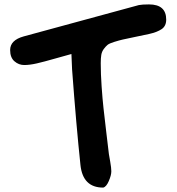

<svg xmlns="http://www.w3.org/2000/svg" viewBox="-20 -707 803 871"><path d="M307 -392 304 -462Q281 -456 230.5 -441.5Q180 -427 147.5 -419.5Q115 -412 90 -412Q65 -412 45.5 -429Q26 -446 26 -480Q26 -525 88 -542Q174 -566 349 -613Q524 -660 610 -684Q625 -687 656 -687Q734 -687 734 -618Q734 -589 713.5 -575Q693 -561 657 -553Q629 -547 590.5 -539Q552 -531 536.5 -527.5Q521 -524 498.5 -517Q476 -510 468 -503.5Q460 -497 451 -485Q442 -473 439.5 -458Q437 -443 437 -420Q437 -372 441 -314.5Q445 -257 449.5 -216.5Q454 -176 462 -108.5Q470 -41 474 -8Q475 -2 480 26.5Q485 55 485 70Q485 88 473.5 114.5Q462 141 448 144Q356 144 345 42Q326 -137 307 -392Z"/></svg>

Font: Because We Learn
Style: Regular
Weight: 400
Designer: Liz Wetzel, Aaron Williamson, Russ McMullin
Foundry: Red Hat
Version: Version 1.000